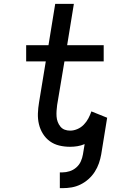

<svg xmlns="http://www.w3.org/2000/svg" viewBox="-20 -755 640 998"><path d="M291 223V141H305Q323 141 342 135Q361 129 376.5 115.5Q392 102 400 84Q408 66 411 48L420 -6Q401 2 382 5Q363 8 344 8Q315 8 288 1.5Q261 -5 239.5 -20.5Q218 -36 203.5 -59Q189 -82 182.5 -109Q176 -136 177 -165Q178 -194 183 -223L218 -436H116V-520H232L267 -735H364L329 -520H519V-436H315L277 -209Q275 -194 274 -179Q273 -164 274 -149.5Q275 -135 280 -121.5Q285 -108 294 -97Q303 -86 316 -81Q329 -76 345 -76Q363 -76 382 -84Q401 -92 415.5 -107Q430 -122 439.5 -140Q449 -158 455 -176L537 -143L506 48Q502 71 494 94Q486 117 472.5 138Q459 159 440 176Q421 193 398.5 204Q376 215 352.5 219Q329 223 305 223Z"/></svg>

Font: Iosevka Custom Medium
Style: Italic
Weight: 500
Italic angle: -9°
Designer: Belleve Invis
Foundry: Belleve Invis
Version: Version 27.0.1